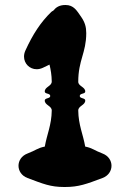

<svg xmlns="http://www.w3.org/2000/svg" viewBox="-20 -748 520 768"><path d="M293 -420.9C293 -507.1 324.8 -536.3 325 -615C325 -615.1 325 -615.3 325 -615.4C325 -640.2 319.9 -658.1 305 -680C287 -706 275 -728 242 -728C217.4 -728 204.2 -719.1 192.6 -704.9C189.8 -703.9 187.2 -702.2 184.9 -700C143.2 -659.8 111.1 -610.7 81.6 -545.9C77.8 -537.6 76.1 -529.4 76.1 -521.6C76.1 -493.5 98.5 -471.1 126.6 -471.1C134.4 -471.1 142.6 -472.8 150.9 -476.6C160.3 -480.9 169.3 -485.2 178 -489.6C182.9 -469.3 186.7 -447.8 187 -422C187 -403 159 -401 159 -382C159 -371 181 -376 181 -364C181 -353 159 -357 159 -346C159 -327 187 -325 187 -306C186.2 -247.5 167.7 -211 159.2 -161.7C129.3 -155.7 123.3 -146.5 90 -134C66 -125 54 -105 54 -85C54 -65 66 -45 90 -36C152.6 -12.5 181.6 0 237 0C237.3 0 237.6 0 237.9 0C238.6 0 239.3 0 240 0C294.9 0 326 -12 390 -36C414 -45 426 -65 426 -85C426 -105 414 -125 390 -134C356.7 -146.5 350.7 -155.7 320.8 -161.7C312.3 -211 293.8 -247.5 293 -306C293 -325 321 -327 321 -346C321 -357 299 -353 299 -364C299 -376 321 -371 321 -382C321 -400.6 293 -402.9 293 -420.9Z"/></svg>

Font: Chromatic Etruscan
Style: Regular
Weight: 400
Version: Version 000.910